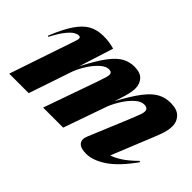

<svg xmlns="http://www.w3.org/2000/svg" viewBox="-86 -794 1077 1077"><g transform="rotate(45 452.5 -256.0)"><path d="M889.5 -167Q820 -69.5 757.8 -28.2Q695.5 13 642.5 13Q597 13 581 -7Q565 -27 579.5 -61L679.5 -302Q697 -344.5 702.8 -361.2Q708.5 -378 708.5 -388.5Q708.5 -413.5 678 -413.5Q652.5 -413.5 625.5 -389.2Q598.5 -365 575.8 -329.5Q553 -294 539.5 -260.5L448 0H289L399.5 -313.5Q413.5 -353.5 418 -369.2Q422.5 -385 422.5 -393.5Q422.5 -413.5 397.5 -413.5Q375.5 -413.5 349.5 -390.8Q323.5 -368 300.5 -332.8Q277.5 -297.5 262.5 -260L174.5 0H20L155 -399.5Q159.5 -412 157.5 -420Q155.5 -428 145.5 -428Q133.5 -428 117.5 -418.8Q101.5 -409.5 79.5 -382.5Q57.5 -355.5 29 -301L23 -304Q57 -388.5 89.8 -436.2Q122.5 -484 159.5 -503.8Q196.5 -523.5 243 -523.5Q271.5 -523.5 289.8 -520.8Q308 -518 333 -511.5L268 -306Q314 -396 350 -443.2Q386 -490.5 419 -507.8Q452 -525 489 -525Q536 -525 557.8 -501.5Q579.5 -478 579.5 -441.5Q579.5 -424.5 575 -403Q570.5 -381.5 557.5 -341L546.5 -308Q593.5 -395.5 630.2 -442.5Q667 -489.5 701.2 -507.2Q735.5 -525 775.5 -525Q828.5 -525 852.5 -499.8Q876.5 -474.5 876.5 -439Q876.5 -420 870.8 -395.5Q865 -371 844 -320L745 -76.5Q771.5 -84.5 805.5 -106.2Q839.5 -128 884 -172Z"/></g></svg>

Font: Newsreader Display
Style: Bold Italic
Weight: 700
Italic angle: -17°
Designer: Hugues Gentile
Foundry: Production Type
Version: Version 1.001